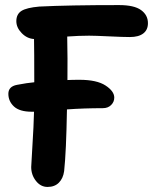

<svg xmlns="http://www.w3.org/2000/svg" viewBox="-20 -696 610 763"><path d="M168.9 46.9Q141.6 46.9 122.8 22.9Q104 -1 104 -32.2Q104 -42 108.9 -118.2Q113.8 -194.3 115.2 -252H106Q58.1 -252 35.6 -272.7Q13.2 -293.5 13.2 -323.2Q13.2 -352.5 47.9 -358.9Q88.9 -366.7 116.2 -369.1Q116.2 -497.1 115.2 -541Q87.4 -542.5 66.2 -564.5Q44.9 -586.4 44.9 -611.8Q44.9 -639.6 65.2 -652.6Q85.4 -665.5 136.2 -669.9Q253.4 -675.8 453.1 -675.8Q513.2 -675.8 540.5 -656Q567.9 -636.2 567.9 -604Q567.9 -577.1 549.3 -563Q530.8 -548.8 496.1 -548.8Q469.7 -548.8 413.6 -551.5Q357.4 -554.2 334 -554.2Q293.9 -554.2 247.1 -550.8Q249 -460.9 248 -377.9Q266.1 -378.9 295.9 -378.9Q364.7 -378.9 399.4 -356.2Q434.1 -333.5 434.1 -308.1Q434.1 -291 421.6 -278.6Q409.2 -266.1 388.2 -266.1Q314.5 -266.1 246.1 -261.2Q243.2 -92.8 234.9 -16.1Q231 12.7 214.1 29.8Q197.3 46.9 168.9 46.9Z"/></svg>

Font: Shantell Sans Bouncy
Style: Regular
Weight: 600
Designer: Stephen Nixon, Anya Danilova, Shantell Martin
Foundry: Arrow Type
Version: Version 1.006;[9816181b4]